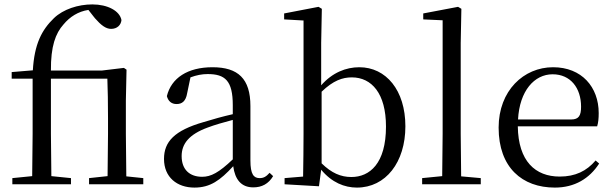

<svg xmlns="http://www.w3.org/2000/svg" viewBox="-20 -836 2781 871"><path d="M467 0H630V-28L553 -36L551 -229V-380L554 -520L542 -528L442 -516H211C210 -626 232 -685 268 -725C297 -760 335 -784 381 -791L410 -754C438 -722 460 -705 484 -705C512 -705 529 -723 531 -745C523 -787 468 -816 399 -816C334 -816 267 -794 225 -754C169 -700 136 -636 129 -517L33 -509V-479H128V-229L126 -37L36 -28V0H302V-28L213 -37L211 -229V-479H467C469 -425 470 -373 470 -298V-229L468 -37L384 -28V0Z M1129 14C1168 14 1198 -2 1219 -37L1203 -52C1187 -34 1175 -28 1158 -28C1131 -28 1116 -45 1116 -108V-355C1116 -479 1060 -531 944 -531C831 -531 757 -482 737 -400C743 -377 758 -364 781 -364C806 -364 823 -377 829 -413L844 -485C871 -495 896 -500 922 -500C1001 -500 1036 -470 1036 -359V-318C992 -308 945 -295 903 -282C771 -244 724 -193 724 -115C724 -32 783 15 862 15C934 15 979 -18 1038 -82C1046 -22 1074 14 1129 14ZM1036 -113C973 -53 937 -34 897 -34C841 -34 804 -66 804 -128C804 -183 837 -226 921 -257C955 -270 995 -281 1036 -292Z M1599 15C1730 15 1819 -100 1819 -263C1819 -427 1731 -531 1610 -531C1550 -531 1488 -507 1437 -449V-641L1440 -796L1425 -805L1269 -775V-748L1357 -743V-229C1357 -174 1356 -91 1355 -35L1271 -28V0L1427 9L1437 -66C1485 -8 1543 15 1599 15ZM1439 -420C1492 -471 1534 -485 1576 -485C1666 -485 1731 -412 1731 -262C1731 -94 1657 -33 1574 -33C1526 -33 1484 -51 1439 -95Z M1985 0H2161V-28L2072 -36L2070 -229V-641L2073 -796L2058 -805L1900 -775V-748L1988 -744V-229L1986 -37L1895 -28V0Z M2497 15C2587 15 2654 -26 2698 -94L2682 -108C2641 -60 2590 -35 2519 -35C2409 -35 2331 -104 2329 -263H2689C2694 -279 2696 -299 2696 -323C2696 -441 2619 -531 2489 -531C2356 -531 2242 -425 2242 -257C2242 -76 2349 15 2497 15ZM2330 -294C2337 -424 2404 -499 2487 -499C2568 -499 2616 -437 2616 -352C2616 -312 2606 -294 2571 -294Z"/></svg>

Font: Source Han Serif CN
Style: Regular
Weight: 400
Designer: Ryoko NISHIZUKA 西塚涼子 (kana & ideographs); Frank Grießhammer (Latin, Greek & Cyrillic); Wenlong ZHANG 张文龙 (bopomofo); San
Foundry: Adobe
Version: Version 2.003;hotconv 1.1.1;makeotfexe 2.6.0